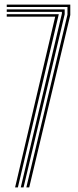

<svg xmlns="http://www.w3.org/2000/svg" viewBox="-20 -820 343 840"><path d="M95.2 0 275.2 -756V-789.5H9.5V-800H287.5V-754.2L107.8 0ZM70.8 0 250.8 -760.5V-768.2H9.5V-778.8H263V-757.8L83 0ZM46 0 221.5 -747.2H9.5V-757.8H237.2L58.2 0Z"/></svg>

Font: Big Shoulders Inline Text Light
Style: Regular
Weight: 300
Designer: Patric King
Foundry: XO Type Co
Version: Version 1.000